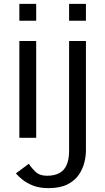

<svg xmlns="http://www.w3.org/2000/svg" viewBox="-20 -712 544 992"><path d="M80 0V-500H167V0ZM80 -605V-692H167V-605ZM230 260Q184 260 151 247Q118 234 96 216Q74 198 62 184L129 134Q142 155 163.5 175.5Q185 196 222 196Q282 196 309.5 164Q337 132 337 67V-500H424V67Q424 94 416 127Q408 160 387.5 190.5Q367 221 329 240.5Q291 260 230 260ZM337 -605V-692H424V-605Z"/></svg>

Font: Panamera Medium
Style: Regular
Weight: 500
Designer: Bastien Sozeau
Foundry: NBR — Bastien Sozeau
Version: Version 3.002; ttfautohint (v1.8.4.7-5d5b);gftools[0.9.33]